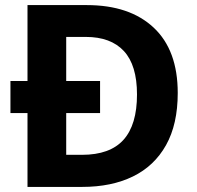

<svg xmlns="http://www.w3.org/2000/svg" viewBox="-20 -734 772 754"><path d="M321 -714Q489 -714 583.5 -625.5Q678 -537 678 -369Q678 -246 632 -164Q586 -82 502 -41Q418 0 303 0H88V-290H21V-416H88V-714ZM317 -589H240V-416H373V-290H240V-126H302Q412 -126 465 -185Q518 -244 518 -363Q518 -478 466.5 -533.5Q415 -589 317 -589Z"/></svg>

Font: Noto Sans Khmer UI
Style: Bold
Weight: 700
Designer: Danh Hong and the Monotype Design Team
Foundry: Monotype Imaging Inc.
Version: Version 2.002; ttfautohint (v1.8.4.7-5d5b)